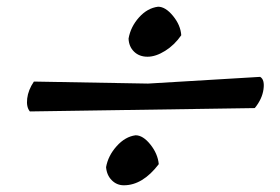

<svg xmlns="http://www.w3.org/2000/svg" viewBox="-20 -644 834 572"><path d="M363 -529Q369 -564 394 -592Q419 -620 451 -624Q473 -624 495.5 -596.5Q518 -569 520 -539Q500 -510 472 -492.5Q444 -475 419.5 -475Q395 -475 379.5 -490Q364 -505 363 -529ZM349 -92Q328 -92 313 -107Q298 -122 296 -146Q302 -180 327.5 -208.5Q353 -237 384 -241Q406 -241 428 -213.5Q450 -186 453 -155Q405 -92 349 -92ZM755 -415Q769 -407 765 -378Q761 -349 739 -322L69 -312Q58 -325 61 -350.5Q64 -376 81 -401L421 -395Z"/></svg>

Font: Tillana
Style: Bold
Weight: 700
Designer: Lipi Raval (Devanagari, Latin), Jonny Pinhorn (Latin)
Foundry: Indian Type Foundry
Version: Version 2.002;PS 1.0;hotconv 1.0.79;makeotf.lib2.5.61930; tt